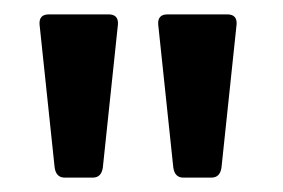

<svg xmlns="http://www.w3.org/2000/svg" viewBox="-20 -706 394 267"><path d="M131 -686Q145 -686 144 -672L123 -473Q121 -459 109 -459H70Q58 -459 56 -473L35 -672Q34 -686 48 -686ZM296 -686Q310 -686 309 -672L288 -473Q286 -459 274 -459H235Q223 -459 221 -473L200 -672Q199 -686 213 -686Z"/></svg>

Font: Young Serif Light
Style: Regular
Weight: 300
Designer: Bastien Sozeau
Foundry: NBR — Bastien Sozeau
Version: Version 5.001